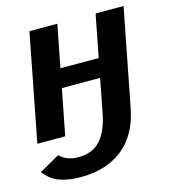

<svg xmlns="http://www.w3.org/2000/svg" viewBox="-110 -618 821 916"><g transform="rotate(-15 300.0 -160.0)"><path d="M387.7 -226.1H198.7L154.8 0H17.1L119.6 -528.3H257.3L216.8 -319.3H405.8L446.3 -528.3H584.5L490.7 -46.9Q466.8 77.1 386 142.3Q305.2 207.5 176.3 207.5Q115.2 207.5 71.8 191.4Q28.3 175.3 -1.5 135.3L98.6 78.1Q132.3 112.8 190.4 112.8Q259.8 112.8 299.1 69.8Q338.4 26.9 355 -57.6Z"/></g></svg>

Font: Cousine
Style: Bold Italic
Weight: 700
Italic angle: -12°
Monospace: yes
Designer: Steve Matteson
Foundry: Ascender Corporation
Version: Version 1.20